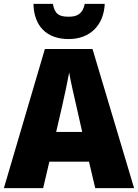

<svg xmlns="http://www.w3.org/2000/svg" viewBox="-20 -968 710 988"><path d="M519 -948H416C406 -896 376 -882 334 -882C284 -882 262 -895 252 -948H152C155 -833 220 -767 334 -767C443 -767 514 -838 519 -948ZM470 0H670L456 -716H211L0 0H202L234 -136H438ZM373 -422 403 -289H269L300 -423C311 -472 328 -550 336 -595C343 -550 363 -466 373 -422Z"/></svg>

Font: Noto Sans Khmer SemiCondensed Black
Style: Regular
Weight: 900
Width: 4
Designer: Danh Hong and the Monotype Design Team
Foundry: Monotype Imaging Inc.
Version: Version 2.004